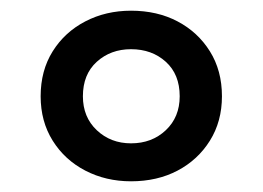

<svg xmlns="http://www.w3.org/2000/svg" viewBox="-20 -758 491 359"><path d="M225 -419Q178 -419 139.5 -439Q101 -459 78.5 -495Q56 -531 56 -578Q56 -626 78.5 -662Q101 -698 139.5 -718Q178 -738 225 -738Q274 -738 312 -718Q350 -698 372.5 -662Q395 -626 395 -578Q395 -531 372.5 -495Q350 -459 312 -439Q274 -419 225 -419ZM225 -490Q264 -490 290 -514.5Q316 -539 316 -578Q316 -619 290 -642.5Q264 -666 225 -666Q187 -666 161 -642.5Q135 -619 135 -578Q135 -539 161 -514.5Q187 -490 225 -490Z"/></svg>

Font: Mona Sans SemiExpanded Medium
Style: Regular
Weight: 500
Width: 6
Designer: Deni Anggara
Foundry: GitHub
Version: Version 2.000